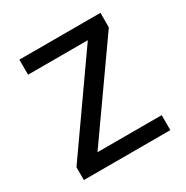

<svg xmlns="http://www.w3.org/2000/svg" viewBox="-130 -645 730 754"><g transform="rotate(-30 235.0 -268.0)"><path d="M431.2 -67.9H140.1L423.8 -470.2V-536.1H56.2V-467.8H327.1L39.1 -58.1V0H431.2Z"/></g></svg>

Font: Noto Reveo Sans
Style: Regular
Weight: 400
Designer: Monotype Design team
Foundry: Monotype Imaging Inc.
Version: Version 1.04